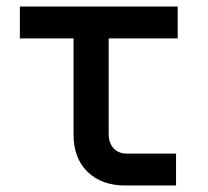

<svg xmlns="http://www.w3.org/2000/svg" viewBox="-20 -570 640 590"><path d="M365 0Q292 0 249 -42Q206 -84 206 -156V-452H41V-550H526V-452H314V-157Q314 -131 329 -114.5Q344 -98 370 -98H521V0Z"/></svg>

Font: JetBrains Mono SemiBold
Style: Regular
Weight: 472
Monospace: yes
Designer: Philipp Nurullin, Konstantin Bulenkov
Foundry: JetBrains
Version: Version 2.305; ttfautohint (v1.8.4.7-5d5b)